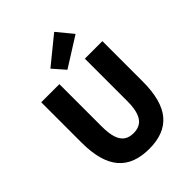

<svg xmlns="http://www.w3.org/2000/svg" viewBox="-285 -1173 1332 1332"><g transform="rotate(-45 381.5 -506.5)"><path d="M384 14Q309 14 252.5 -7.5Q196 -29 158 -73.5Q120 -118 101 -187Q82 -256 82 -350V-745H260V-331Q260 -261 274 -219Q288 -177 315.5 -158.5Q343 -140 384 -140Q425 -140 453 -158.5Q481 -177 495.5 -219Q510 -261 510 -331V-745H682V-350Q682 -256 663.5 -187Q645 -118 607.5 -73.5Q570 -29 514 -7.5Q458 14 384 14ZM370 -776 292 -865 491 -1027 586 -912Z"/></g></svg>

Font: Noto Sans TC Thin Black
Style: Regular
Weight: 900
Version: Version 2.004-H2;hotconv 1.0.118;makeotfexe 2.5.65603